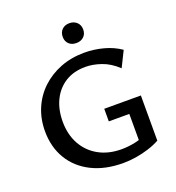

<svg xmlns="http://www.w3.org/2000/svg" viewBox="-153 -984 1027 1118"><g transform="rotate(-20 360.5 -424.5)"><path d="M420 12Q308 12 225.5 -29.5Q143 -71 98.5 -145.5Q54 -220 54 -318Q54 -394 81.5 -458.5Q109 -523 159 -570Q209 -617 276.5 -643.5Q344 -670 426 -670Q484 -670 542.5 -654.5Q601 -639 647 -607L599 -510Q551 -555 499.5 -572.5Q448 -590 403 -590Q330 -590 278 -557.5Q226 -525 198 -467.5Q170 -410 170 -335Q170 -255 203.5 -194.5Q237 -134 297.5 -100.5Q358 -67 438 -67Q482 -67 525 -76.5Q568 -86 605 -108L550 -44V-245H423V-323H650V-43Q617 -25 578.5 -13Q540 -1 500 5.5Q460 12 420 12ZM402 -738Q374 -738 356.5 -754.5Q339 -771 339 -799Q339 -827 356.5 -844Q374 -861 402 -861Q430 -861 448 -844Q466 -827 466 -799Q466 -771 448 -754.5Q430 -738 402 -738Z"/></g></svg>

Font: Ysabeau Infant SemiBold
Style: Regular
Weight: 600
Designer: Christian Thalmann (Catharsis Fonts)
Version: Version 2.002; featfreeze: ss01,ss02,lnum